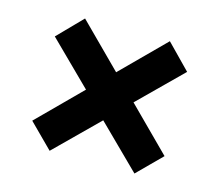

<svg xmlns="http://www.w3.org/2000/svg" viewBox="-75 -615 750 656"><g transform="rotate(15 300.0 -287.0)"><path d="M150 -53 66 -137 216 -287 66 -435 150 -521 300 -371 450 -521 534 -435 384 -287 534 -137 450 -53 300 -201Z"/></g></svg>

Font: Nunito Sans 7pt Black
Style: Regular
Weight: 900
Designer: Vernon Adams
Foundry: Vernon Adams
Version: Version 3.101;gftools[0.9.27]